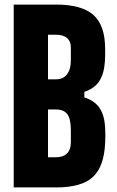

<svg xmlns="http://www.w3.org/2000/svg" viewBox="-20 -820 512 840"><path d="M40 0V-800H225Q337 -800 388.5 -754.8Q440 -709.5 440 -605Q440 -591 440 -578Q440 -565 439 -552Q435.5 -497.5 414.5 -465.2Q393.5 -433 349 -418V-394Q395 -379 416.5 -346.2Q438 -313.5 440 -257Q441 -240.5 441 -226.5Q441 -212.5 440 -195Q435.5 -91 386.2 -45.5Q337 0 225 0ZM190 -132H225Q256.5 -132 273.2 -148.8Q290 -165.5 290 -197Q290 -210.5 290 -223.5Q290 -236.5 290 -250Q290 -299.5 274.8 -320.2Q259.5 -341 225 -341H190ZM190 -473H225Q256.5 -473 273.2 -494.8Q290 -516.5 290 -556Q290 -570.5 290 -584.8Q290 -599 290 -613Q290 -639.5 273.2 -653.8Q256.5 -668 225 -668H190Z"/></svg>

Font: Big Shoulders Display Thin Black
Style: Regular
Weight: 900
Version: Version 2.002